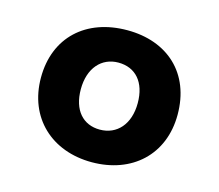

<svg xmlns="http://www.w3.org/2000/svg" viewBox="-73 -635 716 629"><g transform="rotate(15 285.0 -320.0)"><path d="M285 -96C421 -96 517 -183 517 -319C517 -460 423 -544 287 -544C147 -544 53 -458 53 -321C53 -185 149 -96 285 -96ZM283 -206C226 -206 189 -247 189 -318C189 -390 229 -434 286 -434C344 -434 381 -393 381 -322C381 -250 341 -206 283 -206Z"/></g></svg>

Font: Noto Sans
Style: Bold Italic
Weight: 700
Italic angle: -12°
Designer: Monotype Design Team
Foundry: Monotype Imaging Inc.
Version: Version 2.013